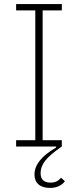

<svg xmlns="http://www.w3.org/2000/svg" viewBox="-20 -718 382 941"><path d="M59 -31H153V-667H59V-698H283V-667H189V-31H283V0Q226 39 202.5 68.5Q179 98 179 131Q179 177 228 177Q261 177 279 153L298 170Q288 185 268.5 194Q249 203 226 203Q189 203 169 186Q149 169 149 137Q149 66 255 5V0H59Z"/></svg>

Font: IBM Plex Sans Cond ExtLt
Style: Regular
Weight: 200
Width: 3
Designer: Mike Abbink, Paul van der Laan, Pieter van Rosmalen
Foundry: Bold Monday
Version: Version 1.3